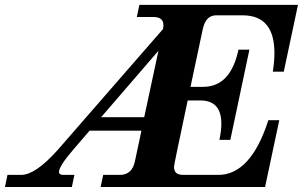

<svg xmlns="http://www.w3.org/2000/svg" viewBox="-98 -752 1218 772"><path d="M967.8 0H306.6L316.9 -48.8H383.8Q432.6 -48.8 444.3 -102.5L470.7 -226.6H262.2L195.8 -149.4Q139.2 -83.5 139.2 -60.5Q139.2 -48.8 157.2 -48.8H201.2L190.9 0H-78.1L-67.9 -48.8H-12.7Q44.4 -48.8 134.3 -149.4L557.1 -634.8Q559.1 -643.6 559.1 -650.9Q559.1 -683.6 519 -683.6H452.1L462.4 -732.4H1100.1L1043 -463.9H999Q1005.4 -505.4 1005.4 -539.1Q1005.4 -690.4 877.4 -690.4H770.5Q729.5 -690.4 717.3 -634.8L668 -402.8H718.8Q829.1 -402.8 860.8 -552.2H904.8L828.1 -189.5H784.2Q792 -226.6 792 -254.9Q792 -348.1 707.5 -348.1H656.7Q601.6 -89.8 601.6 -81.5Q601.6 -48.8 637.2 -48.8H779.8Q910.2 -48.8 981 -268.6H1024.9ZM481.9 -280.8 539.1 -547.9 308.6 -280.8Z"/></svg>

Font: Munson
Style: Bold Italic
Weight: 700
Italic angle: -12°
Designer: Paul James MIller
Foundry: High-Logic / Made with FontCreator
Version: Version 2.10;May 5, 2019;FontCreator 11.5.0.2430 64-bit